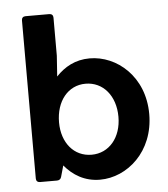

<svg xmlns="http://www.w3.org/2000/svg" viewBox="-50 -719 679 776"><g transform="rotate(-5 289.0 -330.5)"><path d="M325.2 -480.5C266.6 -480.5 222.7 -455.1 188.5 -418.9L194.3 -502.9V-657.2C194.3 -667 188.5 -672.9 178.7 -672.9H82C72.3 -672.9 66.4 -667 66.4 -657.2V-15.6C66.4 -5.9 72.3 0 82 0H151.4C160.2 0 167 -4.9 168.9 -13.7L181.6 -58.6C215.8 -17.6 262.7 11.7 325.2 11.7C435.5 11.7 545.9 -83 545.9 -235.4C545.9 -387.7 435.5 -480.5 325.2 -480.5ZM299.8 -91.8C228.5 -91.8 179.7 -150.4 179.7 -233.4C179.7 -319.3 228.5 -379.9 299.8 -379.9C371.1 -379.9 420.9 -320.3 420.9 -235.4C420.9 -151.4 371.1 -91.8 299.8 -91.8Z"/></g></svg>

Font: Ed Sans Neue SemiBold
Style: Regular
Weight: 600
Designer: Stephen Hutchings
Version: Version 1.004;PS 001.004;hotconv 1.0.88;makeotf.lib2.5.64775